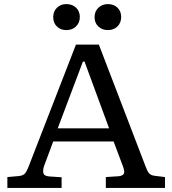

<svg xmlns="http://www.w3.org/2000/svg" viewBox="-20 -918 842 938"><path d="M16 0V-53L73 -58Q90 -60 99.5 -68Q109 -76 122 -110L351 -700H463L690 -108Q698 -85 707 -73Q716 -61 737 -59L786 -53V0H497V-53L559 -57Q575 -58 583.5 -67Q592 -76 580 -107L535 -227H240L196 -109Q189 -90 191.5 -74Q194 -58 221 -56L281 -52V0ZM262 -291H513L393 -617H385ZM507 -771Q479 -771 460.5 -788.5Q442 -806 442 -834Q442 -862 460.5 -880Q479 -898 507 -898Q536 -898 554 -880.5Q572 -863 572 -835Q572 -807 554 -789Q536 -771 507 -771ZM304 -771Q276 -771 258 -788.5Q240 -806 240 -834Q240 -862 258 -880Q276 -898 304 -898Q333 -898 351.5 -880.5Q370 -863 370 -835Q370 -807 351.5 -789Q333 -771 304 -771Z"/></svg>

Font: Literata 7pt
Style: Regular
Weight: 400
Designer: Latin by Veronika Burian and Jose Scaglione. Greek by Irene Vlachou. Cyrillic by Vera Evstafieva.
Foundry: TypeTogether
Version: Version 3.002